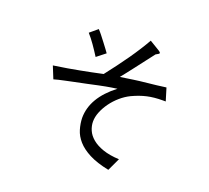

<svg xmlns="http://www.w3.org/2000/svg" viewBox="-138 -903 1275 1174"><g transform="rotate(20 500.0 -315.5)"><path d="M278 -647 328 -689Q339 -678 353.5 -659.5Q368 -641 382.5 -622Q397 -603 408.5 -587.5Q420 -572 424 -566L368 -522Q346 -557 323.5 -589Q301 -621 278 -647ZM839 -495 864 -413H845Q789 -413 744.5 -403Q700 -393 651 -370Q618 -354 588.5 -328.5Q559 -303 536.5 -272Q514 -241 501 -208.5Q488 -176 488 -146Q488 -118 500 -90Q512 -62 539.5 -39Q567 -16 610.5 -1Q654 14 716 17L677 100Q598 84 548 58Q498 32 469.5 -0.5Q441 -33 430 -70Q419 -107 418 -144Q418 -276 560 -385Q539 -382 523 -379.5Q507 -377 488 -373.5Q469 -370 443 -364.5Q417 -359 376 -350Q331 -341 298.5 -334Q266 -327 242 -322Q218 -317 201.5 -313Q185 -309 172 -305L140 -384Q189 -391 230 -398Q271 -405 307.5 -412Q344 -419 379 -426Q414 -433 450 -441Q478 -477 507 -515.5Q536 -554 562.5 -592Q589 -630 611.5 -665.5Q634 -701 651 -731Q686 -709 708 -696.5Q730 -684 729 -678Q729 -673 707 -662Q686 -635 662 -603.5Q638 -572 616 -543.5Q594 -515 576 -492Q558 -469 549 -458Q577 -462 596.5 -465Q616 -468 633.5 -470.5Q651 -473 671 -475.5Q691 -478 721 -481Q740 -483 754 -484.5Q768 -486 781 -487.5Q794 -489 807.5 -491Q821 -493 839 -495Z"/></g></svg>

Font: D2Coding ligature
Style: Regular
Weight: 400
Monospace: yes
Designer: Yong-Rak Park; Jeong-Hwan Yoon; Sang-Min Lee;
Foundry: NHN Corporation
Version: Version 1.3.2; Build 20180524